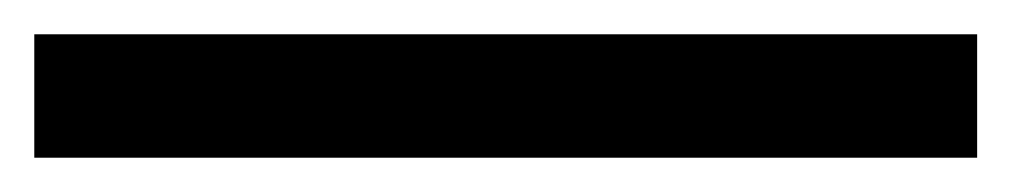

<svg xmlns="http://www.w3.org/2000/svg" viewBox="-20 61 590 112"><path d="M0 153V81H550V153Z"/></svg>

Font: Codetta
Style: Regular
Weight: 400
Italic angle: -11°
Designer: Ulrich Proeller
Foundry: PROSA GmbH
Version: Version 2.00;September 29, 2018;FontCreator 11.5.0.2427 64-b